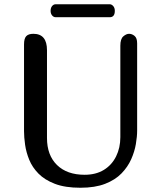

<svg xmlns="http://www.w3.org/2000/svg" viewBox="-20 -868 758 903"><path d="M201 -219Q201 -138 248 -92Q295 -46 378 -46Q431 -46 468.5 -69Q506 -92 526 -132.5Q546 -173 546 -223V-653Q546 -685 560 -697Q574 -709 587 -709Q601 -709 613 -699Q625 -689 625 -664V-254Q625 -226 619 -190.5Q613 -155 597 -119Q581 -83 551.5 -52.5Q522 -22 474.5 -3.5Q427 15 358 15Q286 15 238 -3.5Q190 -22 161 -51.5Q132 -81 117.5 -116.5Q103 -152 98 -187.5Q93 -223 93 -251V-659Q93 -687 103.5 -698Q114 -709 137 -709Q201 -709 201 -632ZM242 -787Q232 -787 225 -795.5Q218 -804 218 -817Q218 -831 225 -839.5Q232 -848 242 -848H496Q505 -848 512.5 -839.5Q520 -831 520 -817Q520 -787 496 -787Z"/></svg>

Font: Marmelad
Style: Regular
Weight: 400
Designer: Manvel Shmavonyan
Foundry: Cyreal
Version: Version 1.110; ttfautohint (v1.8.4.7-5d5b)